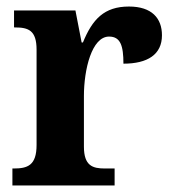

<svg xmlns="http://www.w3.org/2000/svg" viewBox="-20 -568 530 588"><path d="M18 0H331V-52H301C264 -52 237 -60 237 -119V-274C237 -355 261 -456 314 -456C349 -456 358 -428 358 -373C432 -373 476 -401 476 -460C476 -512 445 -548 375 -548C299 -548 263 -509 234 -438H230L211 -536H23V-484H26C67 -484 92 -475 92 -416V-124C92 -61 64 -52 22 -52H18Z"/></svg>

Font: Noto Serif Georgian SemiCondensed Bold
Style: Regular
Weight: 700
Width: 4
Designer: Monotype Design Team, Akaki Razmadze
Foundry: Google LLC
Version: Version 2.003